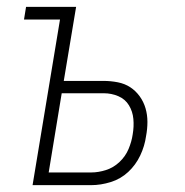

<svg xmlns="http://www.w3.org/2000/svg" viewBox="-20 -540 540 560"><path d="M75 0 155 -483H50L56 -520H202L166 -304H282Q303 -304 323.5 -300Q344 -296 360 -285.5Q376 -275 387.5 -259Q399 -243 404.5 -224Q410 -205 410 -184.5Q410 -164 406 -143Q402 -114 389 -86.5Q376 -59 354 -38.5Q332 -18 303 -9Q274 0 246 0ZM122 -37H246Q267 -37 289 -44Q311 -51 328.5 -67.5Q346 -84 355 -105.5Q364 -127 367 -148Q371 -171 369 -193Q367 -215 356 -233Q345 -251 325 -259.5Q305 -268 283 -268H160Z"/></svg>

Font: Iosevka Term Curly XLt Obl
Style: Regular
Weight: 200
Italic angle: -9°
Designer: Belleve Invis
Foundry: Belleve Invis
Version: Version 32.3.0